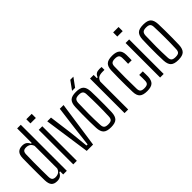

<svg xmlns="http://www.w3.org/2000/svg" viewBox="45 -1576 2359 2359"><g transform="rotate(-45 1224.5 -396.5)"><path d="M258 -800H321V0H258V-53H245Q229 -23 207 -8Q185 7 149 7Q97 7 73 -20Q49 -47 47 -109Q46 -169 45.5 -236Q45 -303 45.5 -369Q46 -435 47 -491Q49 -554 75.5 -580.5Q102 -607 151 -607Q187 -607 209 -592.5Q231 -578 246 -547H258ZM169 -42Q201 -42 224 -56.5Q247 -71 258 -104V-496Q247 -529 224 -543.5Q201 -558 169 -558Q138 -558 124.5 -543.5Q111 -529 110 -496Q108 -431 107.5 -361Q107 -291 107.5 -225Q108 -159 109 -108Q110 -70 125 -56Q140 -42 169 -42Z M417 -728V-800H511V-728ZM433 0V-600H495V0Z M667 0 581 -600H646L686 -297L712 -49H731L760 -297L799 -600H864L777 0Z M1085 7Q1012 7 982 -22.5Q952 -52 949 -119Q947 -163 946 -226.5Q945 -290 946 -357Q947 -424 949 -481Q952 -549 982 -578Q1012 -607 1085 -607Q1158 -607 1187.5 -577.5Q1217 -548 1220 -481Q1222 -430 1222.5 -367.5Q1223 -305 1222.5 -240.5Q1222 -176 1220 -119Q1217 -52 1187 -22.5Q1157 7 1085 7ZM1085 -43Q1126 -43 1141.5 -58Q1157 -73 1158 -107Q1162 -198 1162 -296.5Q1162 -395 1158 -493Q1157 -528 1140.5 -542.5Q1124 -557 1085 -557Q1045 -557 1028.5 -542Q1012 -527 1010 -491Q1007 -406 1006.5 -305.5Q1006 -205 1011 -109Q1012 -73 1028.5 -58Q1045 -43 1085 -43ZM1061 -649 1142 -761H1196L1114 -649Z M1324 0V-600H1387V-544H1401Q1412 -576 1433 -589Q1454 -602 1490 -602Q1498 -602 1506.5 -601Q1515 -600 1525 -600V-550H1491Q1447 -550 1422.5 -535.5Q1398 -521 1387 -485V0Z M1579 -112Q1577 -164 1576.5 -229Q1576 -294 1576.5 -361Q1577 -428 1579 -487Q1582 -551 1612.5 -579Q1643 -607 1713 -607Q1782 -607 1813.5 -579.5Q1845 -552 1846 -489Q1846 -468 1846 -444Q1846 -420 1845 -397H1783Q1785 -423 1784.5 -448Q1784 -473 1784 -495Q1784 -530 1767 -543.5Q1750 -557 1713 -557Q1675 -557 1658.5 -543Q1642 -529 1641 -494Q1636 -307 1641 -106Q1642 -70 1659 -56.5Q1676 -43 1713 -43Q1751 -43 1767.5 -56.5Q1784 -70 1784 -106Q1784 -128 1784.5 -151Q1785 -174 1783 -204H1845Q1846 -183 1846 -156Q1846 -129 1846 -112Q1843 -48 1812.5 -20.5Q1782 7 1713 7Q1642 7 1611.5 -21Q1581 -49 1579 -112Z M1926 -728V-800H2020V-728ZM1942 0V-600H2004V0Z M2255 7Q2182 7 2152 -22.5Q2122 -52 2119 -119Q2117 -163 2116 -226.5Q2115 -290 2116 -357Q2117 -424 2119 -481Q2122 -549 2152 -578Q2182 -607 2255 -607Q2328 -607 2357.5 -577.5Q2387 -548 2390 -481Q2392 -430 2392.5 -367.5Q2393 -305 2392.5 -240.5Q2392 -176 2390 -119Q2387 -52 2357 -22.5Q2327 7 2255 7ZM2255 -43Q2296 -43 2311.5 -58Q2327 -73 2328 -107Q2332 -198 2332 -296.5Q2332 -395 2328 -493Q2327 -528 2310.5 -542.5Q2294 -557 2255 -557Q2215 -557 2198.5 -542Q2182 -527 2180 -491Q2177 -406 2176.5 -305.5Q2176 -205 2181 -109Q2182 -73 2198.5 -58Q2215 -43 2255 -43Z"/></g></svg>

Font: Big Shoulders Text Light
Style: Regular
Weight: 300
Designer: Patric King
Foundry: XO Type Co
Version: Version 1.000; ttfautohint (v1.8.2)